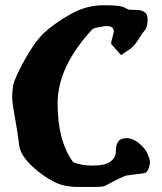

<svg xmlns="http://www.w3.org/2000/svg" viewBox="-20 -697 626 742"><path d="M337.9 -585Q202.6 -439.9 202.6 -296.9Q202.6 -153.3 262.2 -70.8Q292.5 -57.1 338.6 -57.1Q384.8 -57.1 406.2 -72.3Q427.7 -87.4 427.7 -112.5Q427.7 -137.7 437.3 -150.4Q446.8 -163.1 470 -163.1Q493.2 -163.1 517.1 -143.6Q541 -124 550.3 -102.1Q559.6 -80.1 559.6 -70.8Q559.6 -61.5 554 -45.4Q548.3 -29.3 537.6 -27.8Q502.4 -23.4 467.8 -18.6Q452.1 -14.2 384.8 21.5Q377.4 25.4 342.8 25.4Q308.1 25.4 277.8 25.4Q247.6 25.4 217.5 17.1Q187.5 8.8 143.1 -22.5Q60.5 -83 54.2 -135.3Q47.9 -187.5 37.4 -244.1Q26.9 -300.8 26.9 -321.3Q26.9 -341.8 31 -366.9Q35.2 -392.1 72.8 -461.2Q110.4 -530.3 148.4 -568.4Q189.5 -606.4 251.5 -641.6Q313.5 -676.8 379.9 -676.8Q446.3 -676.8 460.9 -668Q475.6 -659.2 482.9 -659.2H497.6L520.5 -657.7L525.9 -656.2Q531.2 -655.3 541.5 -647.9Q550.3 -641.6 550.3 -620.6Q550.3 -617.7 550.3 -614.3V-613.8Q548.3 -589.4 538.8 -578.9Q529.3 -568.4 512.7 -541Q495.1 -513.7 475.6 -502.9L447.8 -483.9L412.6 -523.9L411.1 -525.4Q409.7 -526.9 409.7 -531.2Q409.7 -532.2 409.7 -533.7L419.9 -574.7Q419.9 -596.2 392.6 -596.2Q383.3 -596.2 371.1 -593.8Q343.3 -588.9 337.9 -585Z"/></svg>

Font: Drukaatie burti
Style: Bold
Weight: 700
Version: Version 0.14